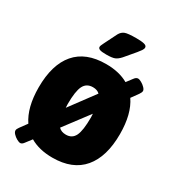

<svg xmlns="http://www.w3.org/2000/svg" viewBox="-178 -826 876 958"><g transform="rotate(30 260.0 -346.5)"><path d="M85 25Q77 25 64.5 18Q52 11 42.5 1Q33 -9 33 -18Q33 -26 42 -38L72 -79Q26 -147 26 -262Q26 -393 85 -462Q144 -531 260 -531Q336 -531 388 -501L413 -534Q423 -548 434 -548Q442 -548 454.5 -541Q467 -534 476.5 -524Q486 -514 486 -506Q486 -498 477 -485L448 -445Q494 -378 494 -262Q494 -132 435 -62Q376 8 260 8Q184 8 131 -23L105 11Q95 25 85 25ZM193 -262Q193 -251 194 -241L300 -384Q286 -398 261 -398Q224 -398 208.5 -367Q193 -336 193 -262ZM261 -125Q297 -125 312 -156Q327 -187 327 -262Q327 -274 326 -283L219 -141Q234 -125 261 -125ZM236 -572Q209 -572 198.5 -576Q188 -580 188 -589Q188 -596 198 -615L234 -687Q244 -705 260.5 -711.5Q277 -718 326 -718Q356 -718 371.5 -714Q387 -710 387 -699Q387 -691 380.5 -681.5Q374 -672 364 -660L315 -602Q299 -584 284 -578Q269 -572 236 -572Z"/></g></svg>

Font: Asap Semi Condensed ExtraBold
Style: Regular
Weight: 800
Width: 4
Designer: Pablo Cosgaya
Foundry: Omnibus-Type
Version: Version 3.001; ttfautohint (v1.8.4.7-5d5b)